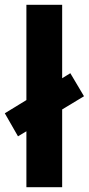

<svg xmlns="http://www.w3.org/2000/svg" viewBox="-32 -780 370 800"><path d="M78 0V-233L43 -212L-12 -308L78 -363V-760H227V-454L261 -475L318 -379L227 -324V0Z"/></svg>

Font: Noto Naskh Arabic
Style: Regular
Weight: 400
Designer: Monotype Design Team, David Williams, Mohamad Dakak and Nizar Qandah
Foundry: Monotype Imaging Inc.
Version: Version 2.013